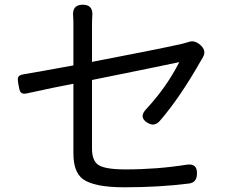

<svg xmlns="http://www.w3.org/2000/svg" viewBox="-20 -784 973 816"><path d="M508 12Q378 12 331 -24Q292 -54 292 -132V-280V-428Q211 -413 94 -387Q75 -383 68 -392Q63 -397 59 -422Q59 -423 58 -426Q54 -448 57 -455Q60 -465 79 -468Q150 -480 292 -506V-673Q292 -700 291 -713Q285 -764 332 -764Q378 -764 372 -713Q371 -699 371 -673V-521Q637 -572 751 -597Q764 -600 780 -605Q804 -615 829 -595Q859 -570 843 -542Q840 -538 836 -530Q745 -369 659 -270Q636 -244 607 -262Q567 -286 603 -322Q688 -414 742 -520Q702 -511 371 -444V-153Q371 -101 398 -83Q427 -64 514 -64Q647 -64 773 -84Q820 -91 817 -44Q816 -8 783 -4Q657 12 508 12Z"/></svg>

Font: GenSenRounded TW R
Style: Regular
Weight: 400
Version: Version 1.501;PS 1;hotconv 16.6.51;makeotf.lib2.5.65220